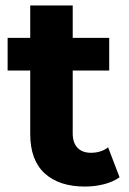

<svg xmlns="http://www.w3.org/2000/svg" viewBox="-20 -677 475 705"><path d="M292 8Q197 8 144 -40.5Q91 -89 91 -185V-418H8V-538H91V-657H247V-538H381V-418H247V-187Q247 -153 264.5 -134.5Q282 -116 314 -116Q351 -116 377 -136L419 -26Q395 -9 361.5 -0.5Q328 8 292 8Z"/></svg>

Font: Montserrat
Style: Bold
Weight: 700
Designer: Julieta Ulanovsky
Foundry: Julieta Ulanovsky
Version: Version 9.000; ttfautohint (v1.8.4.7-5d5b)